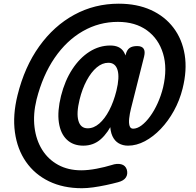

<svg xmlns="http://www.w3.org/2000/svg" viewBox="-20 -871 1062 1040"><path d="M431 -82Q376 -82 341.8 -114.8Q307.5 -147.5 298.8 -208Q290 -268.5 310.5 -351.5Q331.5 -434.5 371.5 -495.8Q411.5 -557 464.5 -590.8Q517.5 -624.5 577.5 -624.5Q628 -624.5 649.2 -592Q670.5 -559.5 668 -500Q665.5 -440.5 643.5 -359Q622.5 -277 594.2 -214.8Q566 -152.5 526.2 -117.2Q486.5 -82 431 -82ZM455 -176Q488 -176 517.8 -201.8Q547.5 -227.5 571.5 -273.2Q595.5 -319 610.5 -379Q628.5 -452 616.8 -491.5Q605 -531 567 -531Q534 -531 504 -505.8Q474 -480.5 449.8 -435.5Q425.5 -390.5 411 -331.5Q393 -257.5 404.8 -216.8Q416.5 -176 455 -176ZM423.5 148.5Q322.5 148.5 245.2 111Q168 73.5 120.8 5.5Q73.5 -62.5 60.8 -154.5Q48 -246.5 75 -355.5Q113 -509 192.5 -620Q272 -731 382.2 -791Q492.5 -851 623 -851Q722 -851 797.5 -816.8Q873 -782.5 920 -720.2Q967 -658 980.5 -574.2Q994 -490.5 969 -391Q953 -327 922.2 -271.2Q891.5 -215.5 851 -173Q810.5 -130.5 764.8 -106.2Q719 -82 673.5 -82Q645 -82 623 -94.8Q601 -107.5 588.8 -134Q576.5 -160.5 576.5 -203Q576.5 -245.5 592 -305L661 -575.5Q667.5 -601 682 -611.2Q696.5 -621.5 723 -621.5Q748.5 -621.5 758 -607.2Q767.5 -593 760.5 -564.5L689.5 -283Q682.5 -255 679.8 -230Q677 -205 681.8 -189.5Q686.5 -174 701 -174Q723 -174 746.8 -191.8Q770.5 -209.5 793.2 -240.8Q816 -272 834.2 -312.5Q852.5 -353 863.5 -398Q887.5 -501 863.2 -581Q839 -661 775.8 -706.8Q712.5 -752.5 618.5 -752.5Q516.5 -752.5 428.5 -702Q340.5 -651.5 276 -557.5Q211.5 -463.5 178 -332Q158.5 -252 167 -182.2Q175.5 -112.5 208.2 -60Q241 -7.5 295 22Q349 51.5 420 51.5Q457.5 51.5 503.2 42.8Q549 34 584.5 23Q613.5 13 636.5 18.8Q659.5 24.5 667 48Q673.5 72 662 90Q650.5 108 619.5 116Q590 124 554.8 131.5Q519.5 139 485.2 143.8Q451 148.5 423.5 148.5Z"/></svg>

Font: Edu SA Hand Medium
Style: Regular
Weight: 500
Designer: Tina and Corey Anderson, Eben Sorkin, Mirko Velimirovic
Foundry: Google for Education
Version: Version 2.000